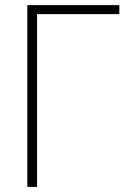

<svg xmlns="http://www.w3.org/2000/svg" viewBox="-20 -731 523 751"><path d="M446.8 -710.9V-675.8H125V0H86.9V-710.9Z"/></svg>

Font: Roboto Condensed ExtraLight
Style: Regular
Weight: 250
Designer: Christian Robertson
Foundry: Google
Version: Version 3.008; 2023